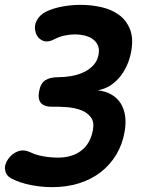

<svg xmlns="http://www.w3.org/2000/svg" viewBox="-22 -760 642 790"><path d="M24.3 -25.9Q3.5 -36.7 -0.8 -59.5Q-5.1 -82.2 12.1 -106.4Q27.3 -127.9 51.4 -137.2Q75.5 -146.4 103.3 -133.3Q125.5 -122.3 155.7 -116.9Q185.9 -111.5 217.9 -111.5Q274.5 -111.5 312.4 -140.3Q350.4 -169.1 360.6 -226.7Q366.2 -258.7 351.6 -277.8Q337 -297 311.5 -306.7Q286 -316.5 253.8 -319Q221.6 -321.5 191.7 -320.9Q179.2 -320.6 168.2 -323.4Q157.2 -326.3 149.4 -333.2Q141.6 -340.1 138.5 -352.2Q135.5 -364.4 138.9 -383.7Q144.3 -416.5 163.8 -429.5Q183.4 -442.4 218.3 -442.4Q245 -442.4 272.1 -447.2Q299.2 -452 322.5 -462.9Q345.9 -473.7 362.6 -492Q379.3 -510.2 383.9 -537.1Q387.5 -559.4 379.9 -575Q372.4 -590.7 357.7 -600.4Q343.1 -610.2 324.2 -614.3Q305.3 -618.5 286.2 -618.5Q266.6 -618.5 244.8 -614Q222.9 -609.6 200.4 -598Q172.9 -583.7 152.1 -593.5Q131.4 -603.4 124.7 -626.3Q116.9 -652.5 129.3 -675.9Q141.7 -699.4 168.3 -712.4Q197.6 -726.4 234.9 -733.2Q272.1 -740 309.9 -740Q354.6 -740 396.4 -730.3Q438.1 -720.6 468.2 -698.4Q498.2 -676.2 512.8 -639.8Q527.3 -603.4 518.3 -551Q514 -524.8 503.4 -498.3Q492.7 -471.9 475.9 -449.5Q459.1 -427.2 435.5 -410.6Q411.8 -394.1 380.4 -388.4Q412.8 -384.7 436.6 -370.9Q460.4 -357.2 474.5 -334.9Q488.5 -312.5 492.8 -282.9Q497 -253.2 490.7 -218Q482 -166.5 456.8 -124.4Q431.5 -82.2 393.3 -52.3Q355 -22.4 304.3 -6.2Q253.5 10 192.8 10Q147.7 10 102.9 0.9Q58.1 -8.1 24.3 -25.9Z"/></svg>

Font: Maple Mono
Style: Italic
Weight: 400
Italic angle: -10°
Monospace: yes
Designer: subframe7536
Version: Version 7.300